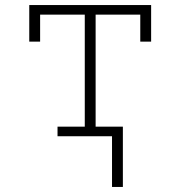

<svg xmlns="http://www.w3.org/2000/svg" viewBox="-20 -540 715 761"><path d="M424 201V0H208V-38H316V-482H139V-375H96V-520H579V-375H536V-482H359V-38H467V201Z"/></svg>

Font: Iosevka Etoile Extralight
Style: Regular
Weight: 200
Designer: Belleve Invis
Foundry: Belleve Invis
Version: Version 22.1.2; ttfautohint (v1.8.4)